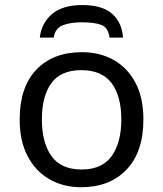

<svg xmlns="http://www.w3.org/2000/svg" viewBox="-20 -743 654 772"><path d="M556.6 -262.7Q556.6 -132.3 489 -61.3Q421.4 9.8 306.2 9.8Q234.9 9.8 179 -22.2Q123 -54.2 91.1 -115Q59.1 -175.8 59.1 -262.7Q59.1 -392.6 126.2 -462.9Q193.4 -533.2 309.1 -533.2Q381.8 -533.2 437.7 -501.5Q493.7 -469.7 525.1 -409.4Q556.6 -349.1 556.6 -262.7ZM148.4 -262.7Q148.4 -169.9 186.8 -115.7Q225.1 -61.5 308.1 -61.5Q390.6 -61.5 429.2 -115.7Q467.8 -169.9 467.8 -262.7Q467.8 -356 429 -408.4Q390.1 -460.9 307.1 -460.9Q224.1 -460.9 186.3 -408.4Q148.4 -356 148.4 -262.7ZM310.5 -722.7Q391.6 -722.7 431.2 -687.3Q470.7 -651.9 474.6 -591.8H420.4Q415 -632.3 387.7 -642.8Q360.4 -653.3 308.1 -653.3Q263.7 -653.3 232.9 -641.6Q202.1 -629.9 195.8 -591.8H140.1Q146.5 -650.4 189.2 -686.5Q231.9 -722.7 310.5 -722.7Z"/></svg>

Font: Lunasima
Style: Regular
Weight: 400
Designer: The DocRepair Project, Monotype Design Team
Foundry: Google
Version: Version 2.009